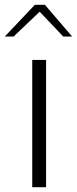

<svg xmlns="http://www.w3.org/2000/svg" viewBox="-53 -784 322 804"><path d="M82 0V-533H140V0ZM-33 -631 93 -764H135L249 -631H212L113 -735L4 -631Z"/></svg>

Font: Exo Thin Light
Style: Regular
Weight: 300
Version: Version 2.000